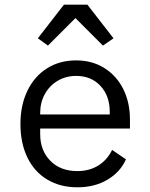

<svg xmlns="http://www.w3.org/2000/svg" viewBox="-20 -785 640 817"><path d="M67 -257Q67 -338 97 -399.5Q127 -461 180.5 -494.5Q234 -528 304 -528Q372 -528 424 -495.5Q476 -463 504.5 -406Q533 -349 533 -276V-238H151V-214Q151 -145 194 -101Q237 -57 309 -57Q360 -57 398 -80.5Q436 -104 457 -147L516 -107Q492 -53 437.5 -20.5Q383 12 309 12Q236 12 181 -21Q126 -54 96.5 -115Q67 -176 67 -257ZM151 -305V-298H447V-309Q447 -377 407.5 -419.5Q368 -462 304 -462Q261 -462 226 -441.5Q191 -421 171 -385Q151 -349 151 -305ZM352 -765 463 -622 418 -591 301 -708 184 -591 141 -622 252 -765Z"/></svg>

Font: iA Writer Quattro V
Style: Regular
Weight: 400
Designer: Mike Abbink, Paul van der Laan, Pieter van Rosmalen, Oliver Reichenstein
Foundry: Information Architects Inc.
Version: Version 2.000